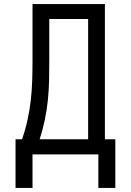

<svg xmlns="http://www.w3.org/2000/svg" viewBox="-20 -755 640 939"><path d="M139 164H56V-74H88Q104 -120 114.5 -168Q125 -216 130.5 -264.5Q136 -313 137.5 -361.5Q139 -410 139 -459V-735H493V-74H544V164H461V0H139ZM411 -74V-662H221V-459Q221 -411 220 -362Q219 -313 214 -264.5Q209 -216 199 -168Q189 -120 174 -74Z"/></svg>

Font: Iosevka Curly Extended
Style: Regular
Weight: 400
Width: 7
Monospace: yes
Designer: Belleve Invis
Foundry: Belleve Invis
Version: Version 11.1.0; ttfautohint (v1.8.3)